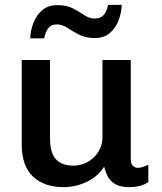

<svg xmlns="http://www.w3.org/2000/svg" viewBox="-20 -757 662 787"><path d="M240 10Q161 10 115 -33.5Q69 -77 69 -165V-511H185V-191Q185 -130 209.5 -104Q234 -78 281 -78Q313 -78 340 -93.5Q367 -109 383.5 -135.5Q400 -162 400 -194V-511H516V-104Q516 -85 525 -77Q534 -69 545 -69Q556 -69 567 -73Q578 -77 588 -82V-11Q575 -1 555 4.5Q535 10 508 10Q475 10 454 -1.5Q433 -13 422.5 -32.5Q412 -52 407 -74Q382 -34 336.5 -12Q291 10 240 10ZM104 -600Q105 -633 117.5 -664.5Q130 -696 154 -716Q178 -736 215 -736Q253 -736 279 -722.5Q305 -709 325.5 -695Q346 -681 368 -681Q392 -681 405 -695.5Q418 -710 423 -737H479Q478 -705 466 -673.5Q454 -642 430 -621.5Q406 -601 369 -601Q331 -601 304 -615Q277 -629 256 -643Q235 -657 212 -657Q191 -657 179 -643Q167 -629 161 -600Z"/></svg>

Font: Chivo Medium Medium
Style: Regular
Weight: 500
Version: Version 2.002